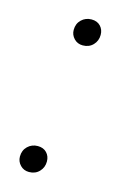

<svg xmlns="http://www.w3.org/2000/svg" viewBox="-83 -509 362 561"><g transform="rotate(15 98.0 -228.0)"><path d="M25 -26Q25 -45 37.5 -57Q50 -69 68 -69Q85 -69 95 -58.5Q105 -48 105 -32Q105 -14 93 -1.5Q81 11 62 11Q46 11 35.5 0Q25 -11 25 -26ZM81 -424Q81 -443 93.5 -455Q106 -467 124 -467Q141 -467 151 -456.5Q161 -446 161 -430Q161 -412 149 -399.5Q137 -387 118 -387Q102 -387 91.5 -398Q81 -409 81 -424Z"/></g></svg>

Font: Fira Sans ExtraLight
Style: Italic
Weight: 275
Italic angle: -8°
Designer: Carrois Corporate & Edenspiekermann AG
Foundry: Carrois Corporate GbR & Edenspiekermann AG
Version: Version 4.203